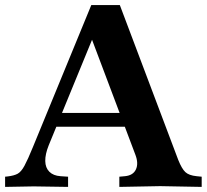

<svg xmlns="http://www.w3.org/2000/svg" viewBox="-40 -730 811 753"><path d="M-20 3V-37L-10 -38Q15 -41 29 -48.5Q43 -56 56 -80Q69 -104 89 -153L318 -710H430L659 -103Q673 -68 687 -55Q701 -42 731 -39L751 -37V3L588 0L428 3V-37L450 -39Q482 -42 493 -65.5Q504 -89 491 -123L298 -635H346L151 -160Q137 -125 137.5 -98.5Q138 -72 153.5 -56.5Q169 -41 197 -39L227 -37V3L92 1ZM168 -233 181 -287H479L491 -233Z"/></svg>

Font: Baskervville SC
Style: Regular
Weight: 400
Designer: Alexis Faudot, Rémi Forte, Morgane Pierson, Rafael Ribas, Tanguy Vanlaeys, Rosalie Wagner, Thomas Huot-Marchand
Foundry: ANRT
Version: Version 1.100